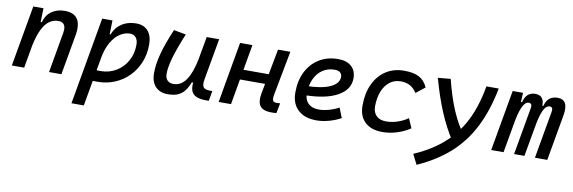

<svg xmlns="http://www.w3.org/2000/svg" viewBox="-53 -951 4795 1607"><g transform="rotate(10 2344.0 -148.0)"><path d="M36.6 0 127.9 -517.6H214.4L210.9 -394L141.6 0ZM353 0 413.1 -344.2Q420.9 -389.2 406.5 -411.9Q392.1 -434.6 355 -434.6Q315.4 -434.6 281.7 -411.6Q248 -388.7 220.9 -335.2Q193.8 -281.7 174.8 -190.4L199.2 -399.9H220.7Q236.3 -460.9 282.7 -494.1Q329.1 -527.3 394 -527.3Q472.7 -527.3 503.7 -480.2Q534.7 -433.1 518.1 -340.3L458 0Z M688 224.6H583L713.4 -517.6H800.8L797.4 -395ZM764.2 9.8Q728.5 9.8 693.4 7.1Q658.2 4.4 622.6 -0.5L671.4 -95.2Q703.1 -83 774.9 -83Q848.6 -83 907.2 -118.2Q965.8 -153.3 999.8 -214.1Q1033.7 -274.9 1033.7 -351.6Q1033.7 -391.1 1015.6 -412.8Q997.6 -434.6 964.4 -434.6Q923.8 -434.6 882.8 -409.2Q841.8 -383.8 809.1 -329.6Q776.4 -275.4 760.7 -189.5L779.8 -399.9H822.3L794.4 -362.8Q812 -441.4 866.7 -484.4Q921.4 -527.3 1003.4 -527.3Q1067.4 -527.3 1102.8 -486.6Q1138.2 -445.8 1138.2 -371.1Q1138.2 -289.6 1110.1 -220.2Q1082 -150.9 1031.2 -99.1Q980.5 -47.4 912.4 -18.8Q844.2 9.8 764.2 9.8Z M1363.3 10.3Q1294.9 10.3 1257.3 -30.5Q1219.7 -71.3 1219.7 -145Q1219.7 -219.7 1243.9 -310.3Q1268.1 -400.9 1321.8 -527.3L1425.3 -508.3Q1372.1 -378.9 1348.1 -295.7Q1324.2 -212.4 1324.2 -157.2Q1324.2 -121.6 1342.8 -102.1Q1361.3 -82.5 1395 -82.5Q1460 -82.5 1502.4 -145.3Q1544.9 -208 1567.4 -325.7L1558.6 -122.6H1526.4L1554.2 -146Q1537.1 -98.1 1515.1 -63Q1493.2 -27.8 1457.8 -8.8Q1422.4 10.3 1363.3 10.3ZM1688.5 4.9Q1635.7 4.9 1604.5 -9Q1573.2 -22.9 1562 -52.7Q1550.8 -82.5 1557.1 -129.9L1551.3 -234.9L1601.6 -517.6H1707.5L1645 -165.5Q1636.7 -118.7 1649.7 -99.6Q1662.6 -80.6 1705.6 -80.6H1726.6L1711.4 4.9Z M1794.4 0 1885.3 -517.6H1990.2L1899.4 0ZM1862.8 -216.3 1877.4 -301.3H2253.9L2239.3 -216.3ZM2242.2 9.8Q2172.9 9.8 2147 -25.1Q2121.1 -60.1 2135.7 -136.7L2208 -517.6H2312.5L2241.2 -141.6Q2234.9 -106 2241 -91.3Q2247.1 -76.7 2272.9 -76.7Q2286.6 -76.7 2303.2 -78.1L2286.6 7.3Q2277.3 8.8 2266.4 9.3Q2255.4 9.8 2242.2 9.8Z M2630.4 -83Q2669.4 -83 2713.9 -95.2Q2758.3 -107.4 2799.3 -129.4L2833 -45.9Q2785.2 -19.5 2730.5 -4.9Q2675.8 9.8 2626 9.8Q2525.4 9.8 2469 -43Q2412.6 -95.7 2412.6 -189.9Q2412.6 -291.5 2450.9 -367.2Q2489.3 -442.9 2558.1 -485.1Q2627 -527.3 2718.8 -527.3Q2791 -527.3 2831.3 -491.2Q2871.6 -455.1 2871.6 -390.6Q2871.6 -294.9 2773.7 -239.7Q2675.8 -184.6 2500.5 -181.2L2490.2 -259.3Q2621.1 -261.2 2694.1 -293.9Q2767.1 -326.7 2767.1 -384.3Q2767.1 -407.7 2751 -421.1Q2734.9 -434.6 2705.1 -434.6Q2647 -434.6 2602.8 -404.8Q2558.6 -375 2533.9 -321.3Q2509.3 -267.6 2508.8 -195.8Q2509.3 -142.6 2541.5 -112.8Q2573.7 -83 2630.4 -83Z M3201.2 -83Q3252 -83 3300.5 -99.6Q3349.1 -116.2 3386.7 -143.1L3421.9 -63Q3374 -30.3 3312.5 -10.3Q3251 9.8 3187 9.8Q3090.8 9.8 3038.1 -40Q2985.4 -89.8 2985.4 -180.2Q2985.4 -285.2 3022 -363Q3058.6 -440.9 3124.8 -484.1Q3190.9 -527.3 3279.8 -527.3Q3359.9 -527.3 3407.2 -502Q3454.6 -476.6 3479 -419.9L3403.3 -359.9Q3377.9 -398.9 3345.2 -416.7Q3312.5 -434.6 3266.1 -434.6Q3213.4 -434.6 3173.6 -404.3Q3133.8 -374 3112.1 -319.3Q3090.3 -264.6 3089.8 -190.9Q3090.3 -139.6 3119.4 -111.3Q3148.4 -83 3201.2 -83Z M3517.1 230.5 3473.6 145Q3585 96.7 3669.7 33.9Q3754.4 -28.8 3815.7 -108.9Q3877 -189 3917 -290.3Q3957 -391.6 3979 -517.6H4083.5Q4046.9 -327.6 3975.6 -186.3Q3904.3 -44.9 3791.7 56.6Q3679.2 158.2 3517.1 230.5ZM3673.8 -527.3Q3745.6 -234.4 3863.3 -83.5L3772.9 -24.9Q3711.9 -117.2 3660.4 -239.7Q3608.9 -362.3 3565.9 -517.6Z M4290 -517.6 4283.7 -384.3 4215.8 0H4110.8L4202.1 -517.6ZM4305.2 0 4376.5 -404.3Q4383.8 -444.3 4351.1 -444.3Q4320.8 -444.3 4297.4 -391.6Q4273.9 -338.9 4258.8 -242.7L4270.5 -439H4295.4Q4307.6 -486.8 4332.8 -507.1Q4357.9 -527.3 4393.6 -527.3Q4439 -527.3 4457.3 -494.6Q4475.6 -461.9 4462.9 -390.6L4393.1 0ZM4656.2 -390.6 4587.4 0H4482.4L4553.7 -404.3Q4557.1 -423.3 4551.3 -433.8Q4545.4 -444.3 4529.8 -444.3Q4497.6 -444.3 4474.4 -391.6Q4451.2 -338.9 4436.5 -242.7L4443.4 -439H4476.1Q4489.3 -487.3 4516.8 -507.3Q4544.4 -527.3 4583.5 -527.3Q4680.2 -527.3 4656.2 -390.6Z"/></g></svg>

Font: Cascadia Code PL
Style: Italic
Weight: 400
Italic angle: -10°
Monospace: yes
Designer: Aaron Bell
Foundry: Saja Typeworks
Version: Version 2404.023